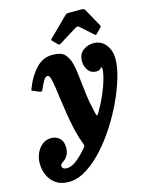

<svg xmlns="http://www.w3.org/2000/svg" viewBox="-234 -860 941 1217"><g transform="rotate(-15 237.0 -252.0)"><path d="M410.5 -365.5Q378.5 -365.5 359.2 -392Q340 -418.5 340.5 -452Q341 -497.5 371 -520.5Q401 -543.5 440 -543.5Q490.5 -543.5 520.2 -505.2Q550 -467 550 -413Q550 -360.5 530 -291.2Q510 -222 475 -146.5Q440 -71 393.8 1Q347.5 73 294.2 131.8Q241 190.5 185.2 226.5Q129.5 262.5 75.5 265.5Q20.5 268.5 -15.2 246Q-51 223.5 -68.5 185.2Q-86 147 -85.5 103.5Q-85.5 69.5 -71.8 38.5Q-58 7.5 -33.2 -12.2Q-8.5 -32 25 -32Q57.5 -32 80.2 -11Q103 10 102.5 50Q102 80 92.8 97.2Q83.5 114.5 72 124Q60.5 133.5 51.5 139.5Q42.5 145.5 42.5 153.5Q42 178.5 74.5 178.5Q106 178.5 141 150Q176 121.5 206.5 85Q215 74.5 216.5 71.2Q218 68 213 54Q196 11.5 183.8 -40.5Q171.5 -92.5 162.8 -146.5Q154 -200.5 147.2 -250Q140.5 -299.5 135 -337.5Q129.5 -375.5 123.5 -395.5Q121 -403.5 117.2 -410.8Q113.5 -418 103 -418Q91.5 -418 79.2 -397.8Q67 -377.5 51.5 -341.5Q48.5 -334 44.2 -333Q40 -332 32.5 -334.5L-7.5 -351Q-17.5 -354.5 -16.2 -358.8Q-15 -363 -11 -372.5Q16.5 -444 61.8 -491.8Q107 -539.5 169 -539.5Q226 -539.5 249.2 -515.5Q272.5 -491.5 283.5 -450Q293 -414 298.2 -362.2Q303.5 -310.5 311.2 -248Q319 -185.5 335.5 -117Q340.5 -95.5 344.2 -95.5Q348 -95.5 357.5 -111.5Q387 -162 408.8 -212.2Q430.5 -262.5 442.2 -304.8Q454 -347 454 -373.5Q454 -382 450.5 -382Q444.5 -382 438.8 -373.8Q433 -365.5 410.5 -365.5ZM220.5 -596.5 192 -625.5Q187 -631 187.8 -633.5Q188.5 -636 194.5 -642L315.5 -761.5Q321.5 -767.5 327.2 -768.8Q333 -770 344 -770H423Q439.5 -770 444.5 -761.5L511 -642Q515.5 -635 507 -626L477 -596Q470.5 -589.5 468.2 -590.2Q466 -591 460.5 -595.5L381 -666.5Q370.5 -676 356 -667L238 -593.5Q231 -589.5 227.8 -591Q224.5 -592.5 220.5 -596.5Z"/></g></svg>

Font: Besley* Narrow Heavy
Style: Italic
Weight: 800
Width: 4
Italic angle: -13°
Designer: Owen Earl
Foundry: indestructible type*
Version: Version 3.000; ttfautohint (v1.8.3)